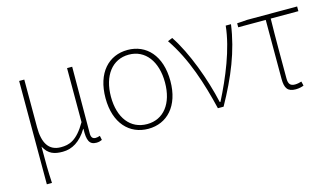

<svg xmlns="http://www.w3.org/2000/svg" viewBox="-85 -821 2252 1301"><g transform="rotate(-15 1041.5 -171.0)"><path d="M105 198H141C136 108 136 67 136 -58C167 1 210 13 267 13C332 13 392 -21 440 -101H442C439 -20 454 13 503 13C520 13 532 9 543 4L537 -26C522 -22 517 -20 506 -20C485 -20 475 -33 475 -59C475 -219 476 -366 477 -527H441V-148C375 -34 320 -20 263 -20C176 -20 141 -85 141 -192V-527H105Z M868 13C999 13 1095 -86 1095 -262C1095 -441 999 -540 868 -540C736 -540 640 -441 640 -262C640 -86 736 13 868 13ZM868 -20C751 -20 678 -114 678 -262C678 -409 751 -507 868 -507C984 -507 1057 -409 1057 -262C1057 -114 984 -20 868 -20Z M1398 0C1498 -180 1566 -344 1591 -527H1554C1538 -368 1461 -184 1386 -37H1381C1344 -204 1268 -412 1182 -540L1149 -526C1255 -372 1315 -180 1358 0Z M1902 13C1925 13 1947 7 1958 2L1951 -28C1938 -24 1921 -20 1905 -20C1872 -20 1859 -36 1859 -75C1859 -216 1858 -353 1861 -494H2055V-527H1705L1633 -522V-494H1826V-81C1826 -13 1846 13 1902 13Z"/></g></svg>

Font: SSpoqa Han Sans Neo Thin
Style: Regular
Weight: 100
Designer: [Spoqa Han Sans Neo] Dong-huui Kim  Younghwa Kang  Yujin Lee  [Noto Sans] Ryoko NISHIZUKA  (kana & ideographs); Paul D. 
Foundry: Spoqa (http://www.spoqa-han-sans.com)
Version: Version 1.000